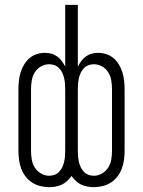

<svg xmlns="http://www.w3.org/2000/svg" viewBox="-20 -760 590 792"><path d="M367 12Q353 12 340 9.5Q327 7 315 1.5Q303 -4 293 -13.5Q283 -23 275 -34Q267 -23 257 -13.5Q247 -4 235 1.5Q223 7 210 9.5Q197 12 183 12Q165 12 146.5 7.5Q128 3 112.5 -7Q97 -17 85.5 -32Q74 -47 67.5 -64.5Q61 -82 58.5 -100.5Q56 -119 56 -138V-392Q56 -410 58 -427.5Q60 -445 65 -461.5Q70 -478 79 -493Q88 -508 101 -519.5Q114 -531 131 -536.5Q148 -542 165 -542Q179 -542 192 -538.5Q205 -535 216 -527Q227 -519 235 -508Q243 -497 249 -485V-740H301V-485Q307 -497 315 -508Q323 -519 334 -527Q345 -535 358 -538.5Q371 -542 385 -542Q402 -542 419 -536.5Q436 -531 449 -519.5Q462 -508 471 -493Q480 -478 485 -461.5Q490 -445 492 -427.5Q494 -410 494 -392V-138Q494 -119 491.5 -100.5Q489 -82 482.5 -64.5Q476 -47 464.5 -32Q453 -17 437.5 -7Q422 3 403.5 7.5Q385 12 367 12ZM367 -35Q385 -35 401 -44.5Q417 -54 426.5 -69Q436 -84 439 -102Q442 -120 442 -138V-392Q442 -410 439 -428Q436 -446 426.5 -461.5Q417 -477 401 -486Q385 -495 367 -495Q356 -495 345 -491Q334 -487 326 -478.5Q318 -470 313 -459.5Q308 -449 305.5 -438Q303 -427 302 -415.5Q301 -404 301 -392V-138Q301 -126 302 -114.5Q303 -103 305.5 -92Q308 -81 313 -70.5Q318 -60 326 -51.5Q334 -43 345 -39Q356 -35 367 -35ZM183 -35Q194 -35 205 -39Q216 -43 224 -51.5Q232 -60 237 -70.5Q242 -81 244.5 -92Q247 -103 248 -114.5Q249 -126 249 -138V-392Q249 -404 248 -415.5Q247 -427 244.5 -438Q242 -449 237 -459.5Q232 -470 224 -478.5Q216 -487 205 -491Q194 -495 183 -495Q165 -495 149 -486Q133 -477 123.5 -461.5Q114 -446 111 -428Q108 -410 108 -392V-138Q108 -120 111 -102Q114 -84 123.5 -69Q133 -54 149 -44.5Q165 -35 183 -35Z"/></svg>

Font: Lode Dark
Style: Regular
Weight: 400
Monospace: yes
Designer: Belleve Invis
Foundry: Belleve Invis
Version: Version 29.2.0; ttfautohint (v1.8.3)